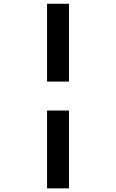

<svg xmlns="http://www.w3.org/2000/svg" viewBox="-20 -865 626 1036"><path d="M233.9 151.4V-268.6H352.1V151.4ZM233.9 -424.8V-844.7H352.1V-424.8Z"/></svg>

Font: Cascadia Mono PL SemiBold
Style: Regular
Weight: 600
Monospace: yes
Designer: Aaron Bell
Foundry: Saja Typeworks
Version: Version 2404.023; ttfautohint (v1.8.4)